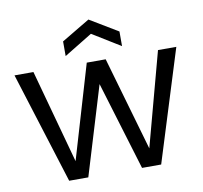

<svg xmlns="http://www.w3.org/2000/svg" viewBox="-82 -841 984 929"><g transform="rotate(-10 410.0 -376.0)"><path d="M184 0 12 -548H105L231 -88L367 -548H460L593 -87L717 -548H807L636 0H542L410 -435L278 0ZM549 -669V-597L411 -682L272 -597V-669L411 -752Z"/></g></svg>

Font: SVN-Poppins
Style: Regular
Weight: 400
Designer: Ninad Kale (Devanagari), Jonny Pinhorn (Latin)
Foundry: Indian Type Foundry
Version: Version 3.002 2017